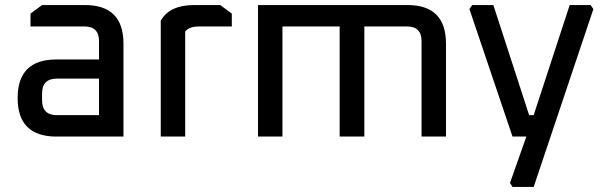

<svg xmlns="http://www.w3.org/2000/svg" viewBox="-20 -542 2394 762"><path d="M204 0Q50 0 50 -153Q50 -306 204 -306H373V-379Q373 -437 315 -437H101V-488L147 -522H317Q470 -522 470 -369V0ZM147 -144Q147 -85 206 -85H373V-230H206Q147 -230 147 -171Z M618 0V-460Q653 -522 751 -522H854L900 -488V-437H770Q731 -437 715 -417V0Z M1004 0V-522H1597Q1750 -522 1750 -369V0H1653V-379Q1653 -437 1595 -437H1426V0H1328V-437H1101V0Z M1843 -506 1854 -522H1938L2080 -85H2098L2241 -522H2324L2335 -506L2098 200H2014L2004 184L2069 0H2014Z"/></svg>

Font: Oxanium ExtraLight Medium
Style: Regular
Weight: 500
Version: Version 2.000